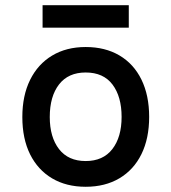

<svg xmlns="http://www.w3.org/2000/svg" viewBox="-20 -703 656 735"><path d="M308 12Q234 12 179.5 -20.2Q125 -52.5 95.2 -112.2Q65.5 -172 65.5 -255Q65.5 -337 95.2 -397.2Q125 -457.5 179.5 -490.2Q234 -523 308 -523Q382.5 -523 437.2 -490.8Q492 -458.5 521.5 -398.2Q551 -338 551 -255.5Q551 -173 521.5 -113Q492 -53 437.2 -20.5Q382.5 12 308 12ZM308 -86.5Q374.5 -86.5 410 -132.2Q445.5 -178 445.5 -255.5Q445.5 -333 410.8 -379.2Q376 -425.5 308 -425.5Q241.5 -425.5 206 -379.8Q170.5 -334 170.5 -255Q170.5 -178 206 -132.2Q241.5 -86.5 308 -86.5ZM143 -597V-683H473V-597Z"/></svg>

Font: Overpass Mono Light SemiBold
Style: Regular
Weight: 600
Monospace: yes
Version: Version 4.000